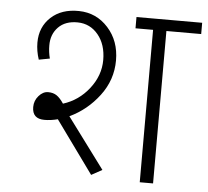

<svg xmlns="http://www.w3.org/2000/svg" viewBox="-48 -678 788 728"><g transform="rotate(5 346.5 -313.5)"><path d="M87.9 -429.7Q77.1 -461.9 77.1 -494.1Q77.1 -553.2 117.4 -590.6Q157.7 -627.9 224.1 -626.7Q290.5 -625.5 335.2 -575.9Q379.9 -526.4 379.9 -452.1Q379.9 -377.9 334.2 -317.6Q288.6 -257.3 222.2 -226.1L364.7 -34.2L323.7 -11.7L179.7 -210.9Q153.3 -204.1 128.9 -204.1Q82.5 -204.1 82.5 -249Q82.5 -273.4 98.6 -291.7Q114.7 -310.1 134.3 -310.1Q153.8 -310.1 167 -301Q180.2 -292 193.8 -271.5Q252.9 -290 292.2 -340.3Q331.5 -390.6 331.5 -449.5Q331.5 -508.3 301 -545.4Q270.5 -582.5 223.1 -583.3Q175.8 -584 149.2 -556.6Q122.6 -529.3 123 -486.8Q123 -461.9 129.4 -437.5ZM509.8 0V-580.1H442.9V-623H692.9V-580.1H560.5V0Z"/></g></svg>

Font: Yantramanav Light
Style: Regular
Weight: 300
Version: Version 1.001;PS 1.0;hotconv 1.0.72;makeotf.lib2.5.5900; ttf